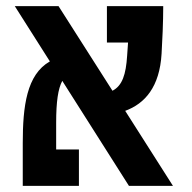

<svg xmlns="http://www.w3.org/2000/svg" viewBox="-20 -606 626 626"><path d="M400.4 0H543.9L388.2 -244.6C452.6 -268.1 500.5 -322.8 506.8 -430.7C509.3 -471.7 512.2 -534.2 512.2 -585.9H328.6V-467.3H397.5C396.5 -452.6 395.5 -438.5 394.5 -424.3C390.6 -363.3 378.9 -326.7 346.7 -310.1L170.9 -585.9H28.3L142.6 -405.8C66.9 -362.8 54.2 -259.8 54.2 -139.2V0H237.3V-118.7H163.1V-205.6C163.1 -274.9 169.4 -316.9 183.1 -342.3Z"/></svg>

Font: Cascadia Code PL SemiBold
Style: Regular
Weight: 600
Monospace: yes
Designer: Aaron Bell
Foundry: Saja Typeworks
Version: Version 2404.023